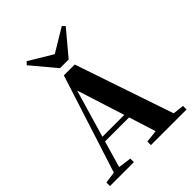

<svg xmlns="http://www.w3.org/2000/svg" viewBox="-269 -1147 1299 1299"><g transform="rotate(-45 380.5 -498.0)"><path d="M424 -803 570 -977 551 -996 383 -895 215 -996 196 -976 341 -803ZM216 -272 316 -614 425 -272ZM669 -43 429 -750H325L99 -46L16 -34V0H245V-34L151 -47L206 -237H436L497 -44L408 -34V0H749V-34Z"/></g></svg>

Font: Noto Serif KR Black
Style: Regular
Weight: 900
Version: Version 1.001;PS 1.001;hotconv 16.6.54;makeotf.lib2.5.65590